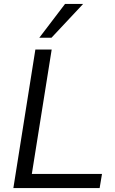

<svg xmlns="http://www.w3.org/2000/svg" viewBox="-20 -957 585 977"><path d="M48 0 160 -705H243L142 -72H499L487 0ZM180 -765 311 -937H403L242 -765Z"/></svg>

Font: Mulish
Style: Italic
Weight: 400
Italic angle: -9°
Designer: Vernon Adams
Foundry: Vernon Adams
Version: Version 3.603; ttfautohint (v1.8.3)